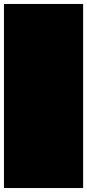

<svg xmlns="http://www.w3.org/2000/svg" viewBox="-20 -950 440 970"><path d="M0 0H400V-930H0ZM0 0Q0 0 0 0Q0 0 0 0Q0 0 0 0Q0 0 0 0Q0 0 0 0Q0 0 0 0H400Q400 0 400 0Q400 0 400 0Q400 0 400 0Q400 0 400 0Q400 0 400 0Q400 0 400 0ZM0 -930Q0 -930 0 -930Q0 -930 0 -930Q0 -930 0 -930Q0 -930 0 -930Q0 -930 0 -930Q0 -930 0 -930H400Q400 -930 400 -930Q400 -930 400 -930Q400 -930 400 -930Q400 -930 400 -930Q400 -930 400 -930Q400 -930 400 -930Z"/></svg>

Font: Wavefont
Style: Regular
Weight: 400
Monospace: yes
Version: Version 3.003